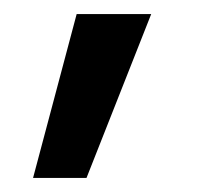

<svg xmlns="http://www.w3.org/2000/svg" viewBox="-20 -110 290 273"><path d="M27 143 89 -90H195L103 143Z"/></svg>

Font: Red Hat Display Medium
Style: Regular
Weight: 500
Designer: Pentagram, MCKL
Foundry: Pentagram, MCKL
Version: Version 1.023